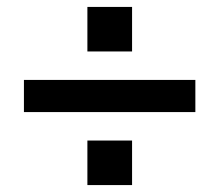

<svg xmlns="http://www.w3.org/2000/svg" viewBox="-20 -530 640 560"><path d="M549.8 -296.9V-203.1H49.8V-296.9ZM234.9 9.8V-120.1H365.2V9.8ZM234.9 -379.9V-509.8H365.2V-379.9Z"/></svg>

Font: Quantico
Style: Regular
Weight: 400
Designer: Matt Desmond
Foundry: MADtype
Version: Version 2.002